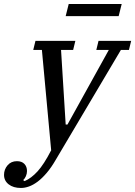

<svg xmlns="http://www.w3.org/2000/svg" viewBox="-115 -721 671 953"><path d="M-11 212Q-49 212 -72 194Q-95 176 -95 147Q-95 120 -77.5 99.5Q-60 79 -31 79Q-7 79 6 92.5Q19 106 19 128Q19 141 13.5 153.5Q8 166 0 173L7 178Q40 164 71.5 129.5Q103 95 139 25L93 -473H50L61 -518H259L248 -473H188L211 -103H220L425 -473H363L374 -518H536L525 -473H485L163 70Q140 110 117 137Q94 164 72 180.5Q50 197 29 204.5Q8 212 -11 212ZM226 -701H489L474 -641H211Z"/></svg>

Font: IBM Plex Serif Text
Style: Italic
Weight: 450
Italic angle: -14°
Designer: Mike Abbink, Paul van der Laan, Pieter van Rosmalen
Foundry: Bold Monday
Version: Version 3.001